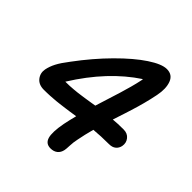

<svg xmlns="http://www.w3.org/2000/svg" viewBox="-226 -967 1212 1212"><g transform="rotate(45 380.0 -361.0)"><path d="M410.2 76.2Q368.2 76.2 356.2 36.6Q344.2 -2.9 360.8 -91.8Q369.1 -132.8 381.8 -182.1Q378.4 -181.6 356 -178.2Q333.5 -174.8 328.9 -174.1Q324.2 -173.3 304 -170.7Q283.7 -168 277.1 -167.2Q270.5 -166.5 252.4 -164.1Q234.4 -161.6 225.6 -161.1Q216.8 -160.6 200.7 -159.2Q184.6 -157.7 173.1 -157.2Q161.6 -156.7 147.2 -156.2Q132.8 -155.8 119.1 -155.8Q73.7 -155.8 50.5 -184.8Q27.3 -213.9 34.2 -252Q40.5 -284.2 57.6 -317.4Q74.7 -350.6 112.8 -399.9Q197.8 -514.6 289.3 -606.7Q380.9 -698.7 456.1 -748.3Q531.2 -797.9 576.2 -797.9Q627 -797.9 644.3 -752Q661.6 -706.1 647.9 -638.2Q643.1 -614.7 637.9 -591.8Q632.8 -568.8 626 -543.9Q619.1 -519 614.3 -501.7Q609.4 -484.4 600.6 -456.5Q591.8 -428.7 587.9 -416.3Q584 -403.8 573.5 -372.1Q563 -340.3 560.1 -331.1Q598.6 -335 652.8 -335Q688 -335 707 -311Q726.1 -287.1 720.2 -254.9Q715.3 -231.9 698.5 -218Q681.6 -204.1 652.8 -204.1Q580.6 -204.1 519 -198.2Q502.4 -136.7 492.2 -83Q485.8 -54.2 484.6 -22.5Q483.4 9.3 481 20Q475.6 46.9 457.3 61.5Q439 76.2 410.2 76.2ZM513.2 -636.2Q513.2 -637.7 513.7 -641.1Q514.2 -644.5 514.2 -646Q324.7 -521.5 179.2 -288.1H186Q202.1 -288.1 218.3 -288.8Q234.4 -289.6 252.9 -291.3Q271.5 -293 284.2 -294.4Q296.9 -295.9 318.8 -299.1Q340.8 -302.2 350.3 -303.7Q359.9 -305.2 386 -309.3Q412.1 -313.5 419.9 -314.9Q429.2 -344.7 446 -398.2Q462.9 -451.7 472.9 -483.9Q482.9 -516.1 494.6 -559.1Q506.3 -602.1 513.2 -636.2Z"/></g></svg>

Font: Shantell Sans Irregular
Style: Italic
Weight: 600
Italic angle: -11.31°
Designer: Stephen Nixon, Anya Danilova, Shantell Martin
Foundry: Arrow Type
Version: Version 1.006;[9816181b4]